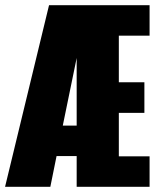

<svg xmlns="http://www.w3.org/2000/svg" viewBox="-50 -720 640 740"><path d="M245.5 0V-118.5H168L144 0H-30.5L139 -700H526.5V-582.5H408V-403H506.5V-285H408V-117.5H526.5V0ZM192 -236H245.5V-496.5Z"/></svg>

Font: League Mono Narrow ExtraBold
Style: Regular
Weight: 800
Width: 3
Designer: Tyler Finck
Foundry: The League of Moveable Type / Tyler Finck
Version: Version 2.210